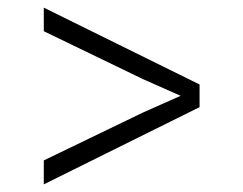

<svg xmlns="http://www.w3.org/2000/svg" viewBox="-20 -544 640 505"><path d="M95.2 -122.1 356 -248 455.1 -292 356 -335.9 95.2 -461.9V-523.9L504.9 -321.8V-262.2L95.2 -59.1Z"/></svg>

Font: Kreadon Light
Style: Regular
Weight: 300
Designer: kohakuno
Foundry: StudioGnu
Version: Version 1.000;Glyphs 3.1.2 (3151)